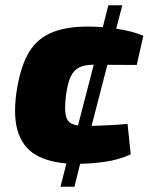

<svg xmlns="http://www.w3.org/2000/svg" viewBox="-20 -710 571 730"><path d="M314 -609Q367 -609 424.5 -600.5Q482 -592 525 -574L500 -463Q450 -463 408 -463.5Q366 -464 337 -464Q302 -464 281 -453.5Q260 -443 248.5 -418Q237 -393 231 -349Q225 -300 229.5 -274.5Q234 -249 252 -240Q270 -231 304 -231Q323 -231 349 -232Q375 -233 405 -234.5Q435 -236 465 -239L477 -123Q431 -102 376.5 -94.5Q322 -87 272 -87Q187 -87 130.5 -113.5Q74 -140 51.5 -199.5Q29 -259 42 -355Q55 -446 84.5 -501.5Q114 -557 169.5 -583Q225 -609 314 -609ZM304 -165 263 0H210L252 -165ZM399 -505 311 -165H259L347 -505ZM445 -690 397 -505H345L392 -690Z"/></svg>

Font: Exo 2 ExtraBold
Style: Italic
Weight: 800
Italic angle: -8°
Designer: Natanael Gama
Foundry: Natanael Gama
Version: Version 2.010